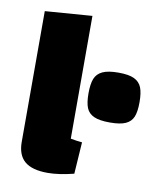

<svg xmlns="http://www.w3.org/2000/svg" viewBox="-78 -727 664 804"><g transform="rotate(10 253.5 -325.0)"><path d="M299 -136 290 -1Q226 15 179 15Q113 15 81.5 -11.5Q50 -38 50 -94V-650L250 -665V-143Q276 -138 299 -136ZM399 -450Q443 -450 466 -439Q489 -428 498 -405.5Q507 -383 507 -343Q507 -303 498 -281Q489 -259 466 -248.5Q443 -238 399 -238Q355 -238 331.5 -248.5Q308 -259 299 -281Q290 -303 290 -343Q290 -383 299 -405.5Q308 -428 331.5 -439Q355 -450 399 -450Z"/></g></svg>

Font: Changa ExtraBold
Style: Regular
Weight: 800
Designer: Eduardo Rodriguez Tunni
Foundry: Eduardo Rodriguez Tunni
Version: Version 2.002; ttfautohint (v1.5) -l 8 -r 50 -G 220 -x 14 -H